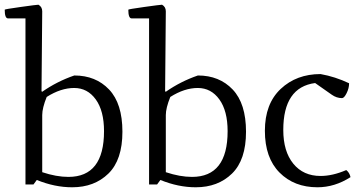

<svg xmlns="http://www.w3.org/2000/svg" viewBox="-35 -782 1538 814"><path d="M144 -734 141 -395 144 -393Q207 -437 280 -462Q371 -462 427.5 -402.5Q484 -343 484 -223.5Q484 -104 424.5 -46Q365 12 271 12Q197 12 121 -19L107 0H73V-704H-1Q-15 -704 -15 -741Q-15 -743 53 -752.5Q121 -762 128 -762Q144 -753 144 -734ZM163 -371Q144 -324 144 -294V-52Q204 -32 255 -32Q406 -32 406 -226Q406 -312 371 -360.5Q336 -409 279.5 -409Q223 -409 163 -371Z M668 -734 665 -395 668 -393Q731 -437 804 -462Q895 -462 951.5 -402.5Q1008 -343 1008 -223.5Q1008 -104 948.5 -46Q889 12 795 12Q721 12 645 -19L631 0H597V-704H523Q509 -704 509 -741Q509 -743 577 -752.5Q645 -762 652 -762Q668 -753 668 -734ZM687 -371Q668 -324 668 -294V-52Q728 -32 779 -32Q930 -32 930 -226Q930 -312 895 -360.5Q860 -409 803.5 -409Q747 -409 687 -371Z M1433 -61Q1447 -50 1451 -31Q1384 12 1311 12Q1212 12 1150 -50.5Q1088 -113 1088 -227.5Q1088 -342 1155 -405Q1222 -468 1324 -468Q1386 -457 1445 -429Q1445 -408 1434.5 -387Q1424 -366 1415 -366Q1392 -366 1371.5 -380.5Q1351 -395 1329.5 -410Q1308 -425 1301 -430Q1166 -412 1166 -231Q1166 -140 1208.5 -88Q1251 -36 1324 -36Q1375 -36 1433 -61Z"/></svg>

Font: Mate
Style: Regular
Weight: 400
Designer: Eduardo Rodriguez Tunni
Foundry: Eduardo Rodriguez Tunni
Version: Version 1.002